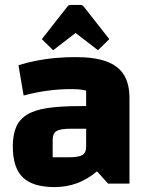

<svg xmlns="http://www.w3.org/2000/svg" viewBox="-20 -746 600 780"><path d="M202 14Q113 14 72.5 -25.5Q32 -65 32 -151Q32 -198 45.5 -229.5Q59 -261 89.5 -280Q120 -299 172.5 -307Q225 -315 303 -315H360V-223H266Q225 -223 209.5 -213.5Q194 -204 194 -177V-107H258Q299 -107 314.5 -116Q330 -125 330 -150V-378Q309 -384 267 -384Q224 -384 176.5 -378Q129 -372 76 -358L55 -481Q90 -492 128 -499.5Q166 -507 206 -510.5Q246 -514 287 -514Q364 -514 412 -496.5Q460 -479 483 -442.5Q506 -406 506 -347V0H419L374 -50Q299 14 202 14ZM196 -542 150 -587 252 -717Q258 -726 267 -726H307Q316 -726 322 -717L424 -587L378 -542L287 -612Z"/></svg>

Font: Changa ExtraLight
Style: Bold
Weight: 700
Version: Version 3.002; ttfautohint (v1.8.2)